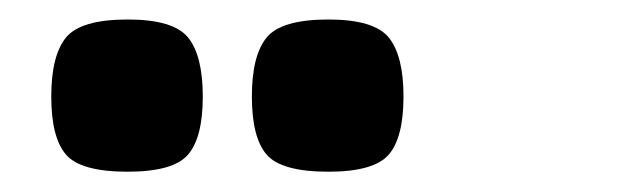

<svg xmlns="http://www.w3.org/2000/svg" viewBox="-20 -731 640 194"><path d="M311.8 -557.5Q264.2 -557.5 249.3 -574.9Q234.5 -592.2 234.5 -633.5Q234.5 -674.6 249.3 -693Q264.2 -711.3 311.8 -711.3Q358 -711.3 372.9 -693Q387.7 -674.6 387.7 -633.5Q387.7 -592.2 372.9 -574.9Q358 -557.5 311.8 -557.5ZM109.1 -557.5Q61.4 -557.5 46.6 -574.9Q31.8 -592.2 31.8 -633.5Q31.8 -674.6 46.6 -693Q61.4 -711.3 109.1 -711.3Q155.3 -711.3 170.1 -693Q184.9 -674.6 184.9 -633.5Q184.9 -592.2 170.1 -574.9Q155.3 -557.5 109.1 -557.5Z"/></svg>

Font: Changa
Style: Regular
Weight: 400
Designer: Eduardo Rodriguez Tunni
Foundry: Eduardo Rodriguez Tunni
Version: Version 3.003